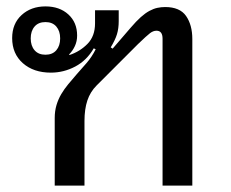

<svg xmlns="http://www.w3.org/2000/svg" viewBox="-20 -580 721 600"><path d="M151 -211Q151 -233 156.5 -251.5Q162 -270 171.5 -286Q181 -302 193 -316.5Q205 -331 218 -346Q234 -364 250.5 -383Q267 -402 279 -426L273 -429Q251 -391 215 -372Q179 -353 139 -353Q85 -353 51.5 -382.5Q18 -412 18 -461Q18 -506 47.5 -533Q77 -560 122 -560Q166 -560 193.5 -535Q221 -510 221 -469Q221 -451 214 -436Q207 -421 196 -410L197 -408Q230 -419 253.5 -443Q277 -467 277 -507V-548H351V-514Q351 -491 345.5 -473Q340 -455 326 -432L332 -428L388 -493Q406 -514 420 -526.5Q434 -539 447 -546Q460 -553 472 -555.5Q484 -558 496 -558Q542 -558 561.5 -530Q581 -502 581 -458V0H488V-459Q488 -484 469 -484Q459 -484 449 -476.5Q439 -469 411 -442L282 -313Q262 -293 253 -266Q244 -239 244 -202V0H151ZM122 -409Q144 -409 156 -423Q168 -437 168 -460Q168 -483 156 -497Q144 -511 122 -511Q100 -511 88 -497Q76 -483 76 -460Q76 -437 88 -423Q100 -409 122 -409Z"/></svg>

Font: IBM Plex Sans Thai Looped Text
Style: Regular
Weight: 450
Designer: Mike Abbink, Paul van der Laan, Pieter van Rosmalen, Ben Mitchell, Mark Frömberg
Foundry: Bold Monday
Version: Version 1.1